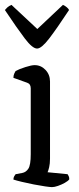

<svg xmlns="http://www.w3.org/2000/svg" viewBox="-20 -767 322 787"><path d="M193 0Q186 0 165 -3Q144 -6 118.5 -11Q93 -16 70 -21.5Q47 -27 35 -31Q35 -39 38.5 -45Q42 -51 44 -53L71 -58Q87 -61 96.5 -76Q106 -91 106 -135V-405Q106 -423 91 -428L35 -448Q35 -458 38.5 -465.5Q42 -473 44 -476Q59 -484 84 -492Q109 -500 122 -500Q148 -500 166.5 -480.5Q185 -461 185 -433V-117Q185 -96 181.5 -81.5Q178 -67 175 -61L257 -53Q259 -50 261.5 -45Q264 -40 264 -32Q259 -25 245.5 -17.5Q232 -10 217.5 -5Q203 0 193 0ZM132 -568Q113 -568 81.5 -609.5Q50 -651 0 -726Q3 -730 10 -736.5Q17 -743 27 -747L133 -648L238 -747Q247 -743 254 -737Q261 -731 263 -726Q213 -650 181.5 -609Q150 -568 132 -568Z"/></svg>

Font: Texturina 72pt
Style: Regular
Weight: 400
Designer: Guillermo Torres Carreño
Foundry: Omnibus-Type
Version: Version 1.002; ttfautohint (v1.8.3)